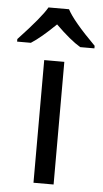

<svg xmlns="http://www.w3.org/2000/svg" viewBox="-94 -801 447 836"><g transform="rotate(5 129.0 -383.0)"><path d="M172.9 0H85V-536.1H172.9ZM298.3 -606H236.3Q192.4 -631.8 127.4 -695.8Q63.5 -633.3 20.5 -606H-39.6V-617.2Q60.1 -723.6 83.5 -766.1H173.3Q198.7 -716.8 298.3 -617.2Z"/></g></svg>

Font: NotoSans
Style: Regular
Weight: 400
Designer: Monotype Design team
Foundry: Monotype Imaging Inc.
Version: Version 1.04